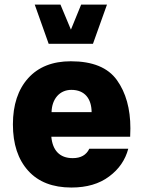

<svg xmlns="http://www.w3.org/2000/svg" viewBox="-20 -817 622 842"><path d="M550.8 -217.3C551.3 -230 551.8 -242.2 551.8 -254.4C551.8 -339.8 532.2 -410.6 492.7 -465.8C453.1 -521 385.7 -548.3 290.5 -548.3C210.4 -548.3 147.9 -523.4 103.5 -474.1C59.1 -424.8 36.6 -356.9 36.6 -271.5C36.6 -185.1 59.1 -117.7 103.5 -68.4C147.9 -19 211.4 5.4 293 5.4C360.4 5.4 415.5 -10.7 458.5 -43C501.5 -74.7 529.3 -115.2 542.5 -164.6H371.6C358.4 -137.2 334.5 -123.5 298.8 -123.5C240.7 -123.5 210.4 -158.7 205.1 -217.3ZM206.1 -325.2C207.5 -383.3 241.7 -422.9 293 -422.9C351.6 -422.9 381.3 -384.3 381.8 -325.2ZM193.4 -625H387.7L449.2 -796.9H335.9L291 -687L245.1 -796.9H132.3Z"/></svg>

Font: Estedad ExtraBold
Style: Regular
Weight: 800
Designer: Amin Abedi
Version: Version 7.3